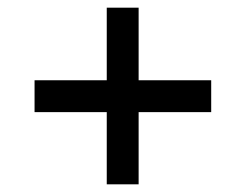

<svg xmlns="http://www.w3.org/2000/svg" viewBox="-20 -573 641 500"><path d="M258 -281H70V-364H258V-553H341V-364H530V-281H341V-93H258Z"/></svg>

Font: Noto Sans Bengali Medium
Style: Regular
Weight: 500
Designer: Jelle Bosma - Monotype Design Team
Foundry: Monotype Imaging Inc.
Version: Version 2.003; ttfautohint (v1.8.4.7-5d5b)